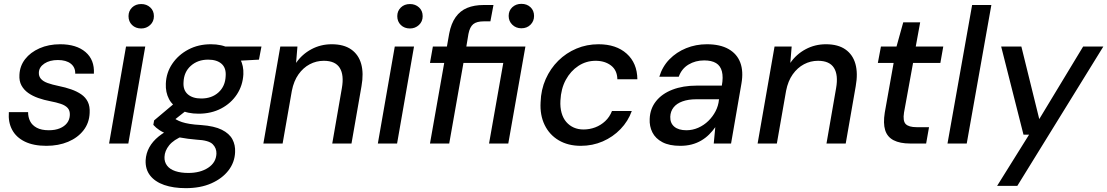

<svg xmlns="http://www.w3.org/2000/svg" viewBox="-20 -746 5755 998"><path d="M221 12Q154 12 109 -10Q64 -32 43 -71.5Q22 -111 26 -163H126Q126 -137 136.5 -116Q147 -95 171 -82Q195 -69 234 -69Q267 -69 291 -79Q315 -89 328.5 -106.5Q342 -124 343 -148Q344 -171 332 -184.5Q320 -198 296.5 -206Q273 -214 241 -220Q209 -226 179 -236.5Q149 -247 126.5 -263Q104 -279 91.5 -302Q79 -325 81 -357Q83 -403 110.5 -438.5Q138 -474 185.5 -495Q233 -516 293 -516Q377 -516 424.5 -475.5Q472 -435 468 -363H371Q372 -396 348 -415Q324 -434 281 -434Q238 -434 210.5 -415.5Q183 -397 182 -369Q181 -350 192.5 -336.5Q204 -323 227.5 -314.5Q251 -306 285 -299Q320 -292 350 -281.5Q380 -271 402.5 -255.5Q425 -240 436.5 -216.5Q448 -193 446 -159Q444 -107 414 -68.5Q384 -30 334 -9Q284 12 221 12Z M547 0 635 -504H735L647 0ZM714 -598Q685 -598 666.5 -616Q648 -634 648 -662Q648 -689 666.5 -707Q685 -725 714 -725Q742 -725 761 -707.5Q780 -690 780 -662Q780 -634 760.5 -616Q741 -598 714 -598Z M946 232Q881 232 833.5 215.5Q786 199 760.5 166.5Q735 134 737 87Q739 51 756 20Q773 -11 805 -37Q837 -63 885 -84L933 -40Q883 -20 859.5 9Q836 38 835 70Q834 96 848.5 115Q863 134 891.5 143.5Q920 153 959 153Q1021 153 1062 126Q1103 99 1105 53Q1106 24 1085.5 3.5Q1065 -17 1002 -20Q954 -24 917.5 -31Q881 -38 854.5 -47.5Q828 -57 809 -69.5Q790 -82 777 -97L781 -120L895 -216L969 -188L845 -90L873 -139Q885 -131 897 -124Q909 -117 925.5 -111.5Q942 -106 966 -102Q990 -98 1026 -96Q1094 -91 1133 -71.5Q1172 -52 1188 -22Q1204 8 1202 45Q1200 98 1167.5 140Q1135 182 1078.5 207Q1022 232 946 232ZM1012 -155Q955 -155 916 -175.5Q877 -196 858.5 -231Q840 -266 842 -311Q844 -368 875.5 -414.5Q907 -461 959 -488.5Q1011 -516 1076 -516Q1133 -516 1171.5 -495Q1210 -474 1228.5 -439Q1247 -404 1245 -360Q1242 -302 1211.5 -255.5Q1181 -209 1129.5 -182Q1078 -155 1012 -155ZM1026 -234Q1081 -234 1116 -266Q1151 -298 1153 -351Q1156 -393 1131.5 -414.5Q1107 -436 1062 -436Q1008 -436 972 -404Q936 -372 934 -319Q931 -278 956 -256Q981 -234 1026 -234ZM1143 -426 1132 -504H1339L1326 -436Z M1349 0 1437 -504H1526L1519 -419Q1550 -464 1598.5 -490Q1647 -516 1704 -516Q1767 -516 1805.5 -489Q1844 -462 1857.5 -413.5Q1871 -365 1859 -298L1807 0H1707L1757 -288Q1769 -356 1746 -393Q1723 -430 1663 -430Q1624 -430 1590 -412Q1556 -394 1531.5 -359.5Q1507 -325 1497 -274L1449 0Z M1944 0 2032 -504H2132L2044 0ZM2111 -598Q2082 -598 2063.5 -616Q2045 -634 2045 -662Q2045 -689 2063.5 -707Q2082 -725 2111 -725Q2139 -725 2158 -707.5Q2177 -690 2177 -662Q2177 -634 2157.5 -616Q2138 -598 2111 -598Z M2215 0 2289 -419H2215L2230 -504H2303L2315 -572Q2325 -624 2348.5 -657Q2372 -690 2408.5 -705Q2445 -720 2494 -720H2545L2529 -635H2494Q2458 -635 2440 -620.5Q2422 -606 2415 -570L2404 -504H2711L2622 0H2522L2596 -419H2389L2315 0ZM2690 -599Q2662 -599 2643 -617.5Q2624 -636 2624 -663Q2624 -691 2643 -708.5Q2662 -726 2690 -726Q2719 -726 2737.5 -708.5Q2756 -691 2756 -663Q2756 -636 2737.5 -617.5Q2719 -599 2690 -599Z M2999 12Q2933 12 2884.5 -16.5Q2836 -45 2811 -96.5Q2786 -148 2790 -215Q2792 -280 2816.5 -335Q2841 -390 2882 -430.5Q2923 -471 2976.5 -493.5Q3030 -516 3091 -516Q3183 -516 3237.5 -467Q3292 -418 3293 -334H3189Q3188 -381 3156 -405.5Q3124 -430 3076 -430Q3027 -430 2986.5 -403.5Q2946 -377 2921 -331Q2896 -285 2893 -223Q2891 -188 2899 -159.5Q2907 -131 2923.5 -112Q2940 -93 2962.5 -83Q2985 -73 3013 -73Q3045 -73 3074 -84Q3103 -95 3126 -116.5Q3149 -138 3161 -169H3264Q3245 -116 3205.5 -75Q3166 -34 3113 -11Q3060 12 2999 12Z M3516 12Q3459 12 3423 -7Q3387 -26 3371 -58Q3355 -90 3357 -128Q3359 -181 3390 -220Q3421 -259 3475.5 -280Q3530 -301 3602 -301H3732Q3740 -345 3732.5 -374.5Q3725 -404 3702 -418Q3679 -432 3640 -432Q3595 -432 3559 -410.5Q3523 -389 3508 -347H3407Q3423 -400 3459.5 -437.5Q3496 -475 3546.5 -495.5Q3597 -516 3654 -516Q3723 -516 3767 -491Q3811 -466 3828 -420.5Q3845 -375 3834 -312L3780 0H3690L3698 -85Q3684 -65 3666 -47Q3648 -29 3625 -15.5Q3602 -2 3575 5Q3548 12 3516 12ZM3548 -69Q3580 -69 3609.5 -82Q3639 -95 3662 -117.5Q3685 -140 3699.5 -168Q3714 -196 3717 -227L3718 -230H3599Q3558 -230 3527.5 -219Q3497 -208 3481 -187.5Q3465 -167 3464 -139Q3463 -106 3485 -87.5Q3507 -69 3548 -69Z M3918 0 4006 -504H4095L4088 -419Q4119 -464 4167.5 -490Q4216 -516 4273 -516Q4336 -516 4374.5 -489Q4413 -462 4426.5 -413.5Q4440 -365 4428 -298L4376 0H4276L4326 -288Q4338 -356 4315 -393Q4292 -430 4232 -430Q4193 -430 4159 -412Q4125 -394 4100.5 -359.5Q4076 -325 4066 -274L4018 0Z M4711 0Q4658 0 4625 -17Q4592 -34 4581 -69.5Q4570 -105 4579 -161L4625 -419H4543L4559 -504H4640L4675 -630H4763L4740 -504H4883L4868 -419H4726L4679 -161Q4672 -117 4688 -101Q4704 -85 4744 -85H4809L4794 0Z M4905 0 5033 -720H5133L5005 0Z M5163 220 5329 -46H5300L5184 -504H5289L5382 -127L5610 -504H5715L5268 220Z"/></svg>

Font: DM Sans Medium
Style: Italic
Weight: 500
Italic angle: -10°
Designer: Colophon Foundry, Jonny Pinhorn
Foundry: Colophon Foundry
Version: Version 4.004;gftools[0.9.30]